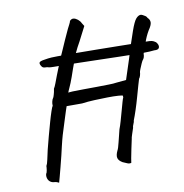

<svg xmlns="http://www.w3.org/2000/svg" viewBox="-86 -789 916 956"><g transform="rotate(-10 371.5 -310.5)"><path d="M657 -478Q654 -478 623 -478.5Q592 -479 544 -480Q496 -481 442 -482.5Q388 -484 338 -485Q288 -486 253 -486.5Q218 -487 209 -487Q203 -487 194.5 -487.5Q186 -488 177 -491Q162 -491 157 -493.5Q152 -496 148 -503Q139 -518 147 -523.5Q155 -529 189 -533Q200 -535 237 -535.5Q274 -536 325 -535.5Q376 -535 432.5 -534.5Q489 -534 541 -533Q593 -532 630.5 -531.5Q668 -531 681 -531Q704 -531 713 -529Q722 -527 733 -519Q746 -504 742.5 -491.5Q739 -479 717 -481Q710 -480 692.5 -479Q675 -478 657 -478ZM136 86Q136 86 131 83.5Q126 81 119 79.5Q112 78 106 78Q90 74 83 60.5Q76 47 80 31Q84 27 86 14Q88 1 88 -7Q92 -15 93 -18.5Q94 -22 98 -38Q101 -55 108.5 -85.5Q116 -116 125.5 -151Q135 -186 144 -218Q153 -250 160.5 -272Q168 -294 171 -297Q171 -297 171 -300.5Q171 -304 171 -308Q171 -308 172.5 -317.5Q174 -327 182 -339Q186 -350 189 -363Q192 -376 192 -380Q196 -385 203.5 -404.5Q211 -424 218 -443Q224 -459 231.5 -477Q239 -495 244.5 -508Q250 -521 250 -521Q250 -525 250 -525.5Q250 -526 250 -526Q254 -530 269.5 -566.5Q285 -603 312 -661Q316 -669 322.5 -681.5Q329 -694 329 -698Q338 -708 348.5 -706.5Q359 -705 369.5 -696.5Q380 -688 385 -677L395 -661L358 -589Q342 -561 331.5 -538Q321 -515 321 -511Q321 -511 315.5 -496.5Q310 -482 302.5 -461Q295 -440 289 -422Q278 -391 268.5 -371Q259 -351 259 -347Q259 -349 280.5 -350Q302 -351 335 -351Q368 -351 402.5 -351.5Q437 -352 464 -352.5Q491 -353 501 -355L553 -360L585 -458Q593 -486 606 -526Q619 -566 629 -594Q645 -640 657 -653.5Q669 -667 681 -667Q684 -667 690.5 -664Q697 -661 703.5 -656.5Q710 -652 712 -646Q724 -635 723.5 -621Q723 -607 707 -584Q691 -557 680.5 -525.5Q670 -494 662 -474Q662 -462 659 -454.5Q656 -447 652 -443Q650 -441 644 -428Q638 -415 633 -402Q628 -389 628 -386Q628 -379 625 -369Q622 -359 618 -355Q616 -349 609 -325Q602 -301 593 -268.5Q584 -236 574 -205.5Q564 -175 556 -155Q556 -148 551 -137.5Q546 -127 546 -119Q542 -107 536 -89Q530 -71 530 -66Q525 -43 519.5 -17Q514 9 510.5 28.5Q507 48 507 51Q496 54 486 49Q476 44 465 40Q446 29 442.5 15Q439 1 450 -22Q455 -30 462.5 -61.5Q470 -93 478 -124Q484 -139 491 -163.5Q498 -188 505 -213.5Q512 -239 517 -256.5Q522 -274 524 -276Q524 -280 524 -283Q524 -286 524 -286Q522 -288 500.5 -289.5Q479 -291 447.5 -290.5Q416 -290 381 -288.5Q346 -287 317 -283Q306 -283 289.5 -283Q273 -283 265 -283Q254 -283 246.5 -283Q239 -283 239 -283Q238 -280 232 -262.5Q226 -245 218.5 -220Q211 -195 202.5 -169Q194 -143 188.5 -121.5Q183 -100 181 -91Q177 -73 170.5 -46Q164 -19 156.5 9.5Q149 38 143.5 59Q138 80 136 86Z"/></g></svg>

Font: Caveat Medium
Style: Regular
Weight: 500
Designer: Pablo Impallari
Foundry: Pablo Impallari
Version: Version 2.000